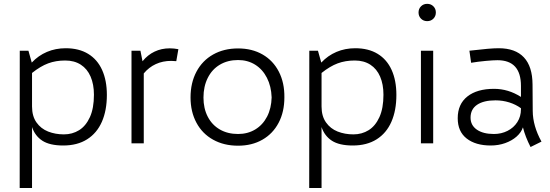

<svg xmlns="http://www.w3.org/2000/svg" viewBox="-20 -736 2826 986"><path d="M528.8 -248.5Q528.8 -168.9 503.2 -110.6Q477.5 -52.2 427.2 -20.5Q377 11.2 304.7 11.2Q235.4 11.2 197.5 -13.4Q159.7 -38.1 144.5 -83.5V229.5H81.1L81.5 -475.6H126L143.1 -414.6Q176.8 -450.7 221.2 -469.5Q265.6 -488.3 317.4 -488.3Q385.3 -488.3 432.6 -459.5Q480 -430.7 504.4 -376.7Q528.8 -322.8 528.8 -248.5ZM462.4 -249.5Q462.4 -302.7 445.3 -342.5Q428.2 -382.3 395 -403.8Q361.8 -425.3 314.9 -425.3Q266.6 -425.3 227.3 -410.6Q188 -396 144.5 -361.3V-189.5Q144.5 -139.6 167.2 -107.4Q189.9 -75.2 227.1 -60.5Q264.2 -45.9 308.1 -45.9Q351.6 -45.9 386.2 -67.4Q420.9 -88.9 441.7 -134.5Q462.4 -180.2 462.4 -249.5Z M851.6 -487.8Q873 -487.8 896 -483.4L885.3 -421.9Q872.1 -423.3 858.9 -423.3Q815.9 -423.3 780.3 -407Q744.6 -390.6 718.3 -358.9V0H655.3V-475.6H701.2L711.9 -421.4Q738.3 -454.1 773.7 -470.9Q809.1 -487.8 851.6 -487.8Z M958.5 -235.8Q958.5 -310.5 988.8 -367.7Q1019 -424.8 1074.5 -456.1Q1129.9 -487.3 1202.6 -487.3Q1274.4 -487.3 1328.6 -456.1Q1382.8 -424.8 1412.1 -367.7Q1441.4 -310.5 1440.4 -235.8Q1440.4 -161.6 1410.9 -105.5Q1381.3 -49.3 1327.6 -18.6Q1273.9 12.2 1202.6 12.2Q1129.9 12.2 1074.5 -18.6Q1019 -49.3 988.8 -105.7Q958.5 -162.1 958.5 -235.8ZM1375 -235.8Q1373 -293 1350.8 -336.4Q1328.6 -379.9 1290.3 -403.8Q1252 -427.7 1202.6 -427.7Q1149.4 -427.7 1109.1 -403.8Q1068.8 -379.9 1046.9 -335.9Q1024.9 -292 1024.9 -234.9Q1024.9 -179.2 1046.9 -136.7Q1068.8 -94.2 1109.1 -71Q1149.4 -47.9 1202.6 -47.9Q1252.4 -47.9 1291 -71.3Q1329.6 -94.7 1351.6 -137.2Q1373.5 -179.7 1375 -235.8Z M2015.6 -248.5Q2015.6 -168.9 1990 -110.6Q1964.4 -52.2 1914.1 -20.5Q1863.8 11.2 1791.5 11.2Q1722.2 11.2 1684.3 -13.4Q1646.5 -38.1 1631.3 -83.5V229.5H1567.9L1568.4 -475.6H1612.8L1629.9 -414.6Q1663.6 -450.7 1708 -469.5Q1752.4 -488.3 1804.2 -488.3Q1872.1 -488.3 1919.4 -459.5Q1966.8 -430.7 1991.2 -376.7Q2015.6 -322.8 2015.6 -248.5ZM1949.2 -249.5Q1949.2 -302.7 1932.1 -342.5Q1915 -382.3 1881.8 -403.8Q1848.6 -425.3 1801.8 -425.3Q1753.4 -425.3 1714.1 -410.6Q1674.8 -396 1631.3 -361.3V-189.5Q1631.3 -139.6 1654.1 -107.4Q1676.8 -75.2 1713.9 -60.5Q1751 -45.9 1794.9 -45.9Q1838.4 -45.9 1873 -67.4Q1907.7 -88.9 1928.5 -134.5Q1949.2 -180.2 1949.2 -249.5Z M2129.4 -671.9Q2129.4 -690.9 2142.1 -703.6Q2154.8 -716.3 2173.8 -716.3Q2192.9 -716.3 2205.6 -703.6Q2218.3 -690.9 2218.3 -671.9Q2218.3 -652.8 2205.6 -640.1Q2192.9 -627.4 2173.8 -627.4Q2154.8 -627.4 2142.1 -640.1Q2129.4 -652.8 2129.4 -671.9ZM2141.6 -475.6H2204.6V0H2141.6Z M2704.6 19Q2677.7 -33.2 2665.5 -82Q2656.7 -55.7 2632.6 -34.4Q2608.4 -13.2 2574 -1Q2539.6 11.2 2500 11.2Q2422.4 11.2 2376.5 -24.7Q2330.6 -60.5 2330.6 -128.9Q2330.6 -201.2 2380.1 -240.5Q2429.7 -279.8 2517.1 -279.8Q2590.3 -279.8 2655.3 -238.3V-294.9Q2655.3 -426.8 2534.7 -426.8Q2513.2 -426.8 2473.4 -423.1Q2433.6 -419.4 2399.4 -413.6L2390.6 -475.6Q2450.2 -482.4 2484.1 -485.4Q2518.1 -488.3 2541 -488.3Q2626.5 -488.3 2670.4 -441.4Q2714.4 -394.5 2714.8 -301.8L2715.8 -166Q2716.3 -89.4 2760.7 -8.8ZM2655.3 -175.3V-180.2Q2629.4 -199.2 2595.5 -210Q2561.5 -220.7 2524.4 -220.7Q2463.9 -220.7 2430.2 -198Q2396.5 -175.3 2396.5 -131.8Q2396.5 -92.8 2428.7 -70.3Q2460.9 -47.9 2516.6 -47.9Q2554.7 -47.9 2586.4 -64Q2618.2 -80.1 2636.7 -108.9Q2655.3 -137.7 2655.3 -175.3Z"/></svg>

Font: Selawik Semilight
Style: Regular
Weight: 300
Designer: Aaron Bell
Foundry: Microsoft Corporation
Version: Version 1.01